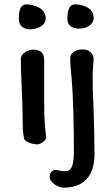

<svg xmlns="http://www.w3.org/2000/svg" viewBox="-20 -662 519 886"><path d="M104 -642C67 -643 67 -597 67 -573C67 -559 74 -527 118 -527C157 -527 191 -546 191 -577C191 -623 143 -639 104 -642ZM329 -642C292 -643 291 -597 291 -573C291 -559 299 -530 344 -530C382 -530 412 -549 412 -580C412 -625 368 -639 329 -642ZM362 -434C320 -434 304 -411 304 -396C304 -369 307 -335 310 -305C319 -207 321 -57 321 36C321 125 300 128 272 128C260 128 250 122 236 122C222 122 209 135 209 155C209 181 250 204 275 204C360 204 416 156 416 51C416 -8 414 -89 412 -151C410 -220 404 -292 410 -361C411 -372 412 -384 412 -392C412 -408 397 -434 362 -434ZM184 -379C184 -414 173 -433 132 -433C108 -433 76 -415 76 -389C76 -347 78 -308 80 -263C83 -202 85 -131 85 -79C85 -58 88 -38 91 -22C97 -6 130 4 153 4C167 4 192 -13 193 -27C188 -76 184 -112 184 -170V-199Z"/></svg>

Font: Itim
Style: Regular
Weight: 400
Designer: CadsonDemak Team
Foundry: Pablo Impallari
Version: Version 1.002;PS 001.002;hotconv 1.0.88;makeotf.lib2.5.64775